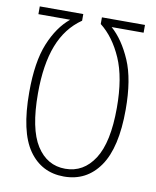

<svg xmlns="http://www.w3.org/2000/svg" viewBox="-82 -778 694 852"><g transform="rotate(10 265.0 -351.5)"><path d="M502 -714V-679H358Q411 -632 447 -548.5Q483 -465 483 -329Q483 -157 424.5 -73Q366 11 264 11Q163 11 105.5 -71Q48 -153 48 -331Q48 -468 82 -551Q116 -634 171 -679H28V-714H224V-684Q154 -636 120.5 -549.5Q87 -463 87 -333Q87 -173 134.5 -98.5Q182 -24 264 -24Q346 -24 394.5 -99Q443 -174 443 -330Q443 -466 405.5 -551.5Q368 -637 308 -684V-714Z"/></g></svg>

Font: Noto Sans Mono Condensed ExtraLight
Style: Regular
Weight: 200
Width: 3
Designer: Monotype Design Team
Foundry: Monotype Imaging Inc.
Version: Version 2.014; ttfautohint (v1.8.4.7-5d5b)